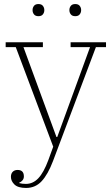

<svg xmlns="http://www.w3.org/2000/svg" viewBox="-20 -717 552 949"><path d="M109 212Q69 212 51.5 195Q34 178 34 157Q34 141 43 132Q52 123 67 123Q98 123 98 155Q98 166 91.5 174Q85 182 75 186V188Q82 190 90.5 191Q99 192 108 192Q143 192 169.5 164Q196 136 219 74L243 8L58 -484H8V-508H192V-484H96L259 -40H263L425 -484H329V-508H504V-484H454L242 79Q217 145 186 178.5Q155 212 109 212ZM170 -637Q155 -637 148 -646Q141 -655 141 -666V-668Q141 -679 148 -688Q155 -697 170 -697Q185 -697 192 -688Q199 -679 199 -668V-666Q199 -655 192 -646Q185 -637 170 -637ZM352 -637Q337 -637 330 -646Q323 -655 323 -666V-668Q323 -679 330 -688Q337 -697 352 -697Q367 -697 374 -688Q381 -679 381 -668V-666Q381 -655 374 -646Q367 -637 352 -637Z"/></svg>

Font: IBM Plex Serif ExtraLight
Style: Regular
Weight: 200
Designer: Mike Abbink, Paul van der Laan, Pieter van Rosmalen
Foundry: Bold Monday
Version: Version 2.5